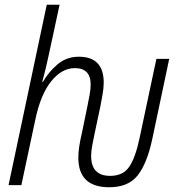

<svg xmlns="http://www.w3.org/2000/svg" viewBox="-20 -780 741 809"><path d="M440 9Q521 9 560.5 -41.5Q600 -92 622 -196L693 -532H639L568 -198Q551 -117 525 -78Q499 -39 444 -39Q364 -39 364 -123Q364 -142 368.5 -166Q373 -190 379 -219L403 -332Q408 -358 412.5 -384Q417 -410 417 -432Q417 -541 312 -541Q260 -541 222 -508.5Q184 -476 161 -435H158Q166 -464 173 -493Q180 -522 186 -551L231 -760H177L16 0H70L128 -272Q150 -380 195 -436.5Q240 -493 295 -493Q362 -493 362 -424Q362 -404 358 -382.5Q354 -361 349 -336L325 -219Q318 -190 314 -164Q310 -138 310 -116Q310 9 440 9Z"/></svg>

Font: Noto Sans Display SemiCondensed Light
Style: Italic
Weight: 300
Width: 4
Italic angle: -12°
Designer: Monotype Design Team
Foundry: Monotype Imaging Inc.
Version: Version 1.900